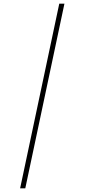

<svg xmlns="http://www.w3.org/2000/svg" viewBox="-20 -780 458 1040"><path d="M301 -760H329L117 240H89Z"/></svg>

Font: Noto Serif CondThin
Style: Italic
Weight: 250
Width: 3
Italic angle: -12°
Designer: Monotype Design Team
Foundry: Monotype Imaging Inc.
Version: Version 1.001